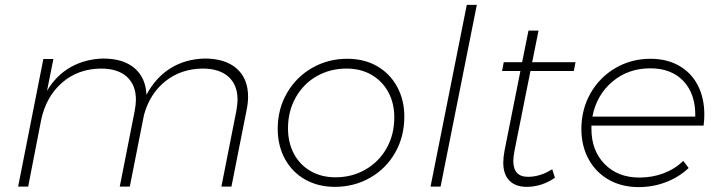

<svg xmlns="http://www.w3.org/2000/svg" viewBox="-20 -762 2940 784"><path d="M993 -367Q993 -342 987 -313L925 0H884L945 -309Q950 -336 950 -355Q950 -415 913 -448.5Q876 -482 807 -482Q719 -481 655.5 -430.5Q592 -380 568 -293L510 0H469L530 -309Q535 -336 535 -355Q535 -415 498 -448.5Q461 -482 392 -482Q298 -481 233 -424Q168 -367 148 -272L95 0H54L157 -521H198L172 -391Q209 -454 268 -487.5Q327 -521 401 -523Q483 -523 529 -484Q575 -445 578 -375Q616 -446 676.5 -483.5Q737 -521 816 -523Q900 -523 946.5 -482Q993 -441 993 -367Z M1631 -286Q1631 -204 1593.5 -138.5Q1556 -73 1491 -36Q1426 1 1347 1Q1279 1 1226 -29Q1173 -59 1143.5 -113Q1114 -167 1114 -236Q1114 -317 1152 -382.5Q1190 -448 1255 -485Q1320 -522 1398 -522Q1467 -522 1519.5 -492Q1572 -462 1601.5 -408Q1631 -354 1631 -286ZM1156 -238Q1156 -179 1180.5 -133.5Q1205 -88 1249 -63Q1293 -38 1350 -38Q1417 -38 1472 -69.5Q1527 -101 1558.5 -156.5Q1590 -212 1590 -283Q1590 -341 1565.5 -386Q1541 -431 1497 -456.5Q1453 -482 1395 -482Q1328 -482 1273.5 -451Q1219 -420 1187.5 -364Q1156 -308 1156 -238Z M1927 -742 1779 0H1738L1886 -742Z M2081 -147Q2076 -120 2076 -105Q2076 -40 2136 -40Q2186 -40 2235 -71L2246 -36Q2191 1 2131 1Q2085 1 2060 -24.5Q2035 -50 2035 -98Q2035 -118 2040 -146L2105 -472H2030L2037 -508H2112L2138 -637H2179L2153 -508H2330L2323 -472H2146Z M2395 -249V-236Q2395 -147 2449 -92Q2503 -37 2591 -37Q2644 -37 2690 -54.5Q2736 -72 2770 -105L2792 -76Q2753 -39 2700 -18.5Q2647 2 2588 2Q2519 2 2466 -28Q2413 -58 2383.5 -112Q2354 -166 2354 -235Q2354 -316 2391.5 -381.5Q2429 -447 2493.5 -484.5Q2558 -522 2636 -522Q2703 -522 2753 -493.5Q2803 -465 2829.5 -413.5Q2856 -362 2856 -294Q2856 -272 2853 -249ZM2399 -286H2819Q2821 -376 2772 -429.5Q2723 -483 2635 -483Q2545 -483 2480.5 -428.5Q2416 -374 2399 -286Z"/></svg>

Font: Gontserrat ExtraLight
Style: Italic
Weight: 275
Italic angle: -11.3°
Designer: Julieta Ulanovsky
Foundry: Julieta Ulanovsky
Version: Version 6.001